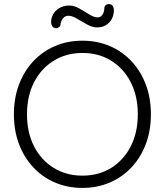

<svg xmlns="http://www.w3.org/2000/svg" viewBox="-20 -909 806 939"><path d="M718 -350Q718 -271 693.5 -205.5Q669 -140 624 -91.5Q579 -43 517.5 -16.5Q456 10 383 10Q310 10 248.5 -16.5Q187 -43 142 -91.5Q97 -140 72.5 -205.5Q48 -271 48 -350Q48 -429 72.5 -494.5Q97 -560 142 -608.5Q187 -657 248.5 -683.5Q310 -710 383 -710Q456 -710 517.5 -683.5Q579 -657 624 -608.5Q669 -560 693.5 -494.5Q718 -429 718 -350ZM654 -350Q654 -439 619.5 -506.5Q585 -574 524 -612Q463 -650 383 -650Q304 -650 242.5 -612Q181 -574 146.5 -506.5Q112 -439 112 -350Q112 -261 146.5 -193.5Q181 -126 242.5 -88Q304 -50 383 -50Q463 -50 524 -88Q585 -126 619.5 -193.5Q654 -261 654 -350ZM254 -771Q241 -771 234.5 -782.5Q228 -794 231 -815Q238 -847 262.5 -864.5Q287 -882 318 -882Q343 -882 368 -867.5Q393 -853 416.5 -838.5Q440 -824 457 -824Q471 -824 479.5 -835Q488 -846 490 -863Q489 -875 495.5 -882Q502 -889 512 -889Q527 -889 533 -877Q539 -865 536 -846Q533 -824 521.5 -808Q510 -792 493.5 -783.5Q477 -775 455 -775Q431 -775 405.5 -789.5Q380 -804 356 -818Q332 -832 315 -832Q301 -832 291 -822.5Q281 -813 276 -793Q277 -783 269.5 -777Q262 -771 254 -771Z"/></svg>

Font: Quicksand Light
Style: Regular
Weight: 400
Version: Version 3.004